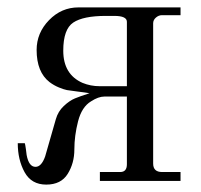

<svg xmlns="http://www.w3.org/2000/svg" viewBox="-20 -484 543 519"><path d="M323 -40V-223H262Q246 -223 226 -210Q201 -195 191 -156Q181 -117 181 -80Q181 -43 163 -14Q145 15 105 15Q65 15 46.5 -18.5Q28 -52 28 -97H47Q48 -95 50 -81Q52 -67 52 -65Q58 -33 76 -33Q92 -33 102 -61L131 -162Q137 -183 152.5 -197.5Q168 -212 182.5 -218Q197 -224 222 -232Q211 -234 190 -236.5Q169 -239 161 -240.5Q153 -242 139.5 -247.5Q126 -253 114 -262Q79 -289 79 -349Q79 -395 112.5 -429.5Q146 -464 192 -464H468V-443H418Q409 -443 401.5 -436.5Q394 -430 394 -421V-42Q394 -19 418 -19H468V5H250V-19H305Q323 -19 323 -40ZM266 -441Q205 -441 178 -423Q151 -405 151 -347Q151 -283 203 -260Q225 -251 249 -251H323V-425Q323 -441 289 -441Z"/></svg>

Font: Academico
Style: Regular
Weight: 400
Foundry: Steinberg Media Technologies GmbH
Version: Version 0.902